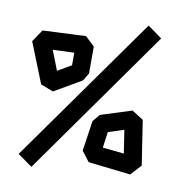

<svg xmlns="http://www.w3.org/2000/svg" viewBox="-80 -700 788 857"><g transform="rotate(10 314.0 -272.0)"><path d="M119 84 53 37 525 -628 590 -581ZM155 -264 98 -286 25 -469 62 -524 258 -533 300 -493V-371L279 -336ZM157 -358 219 -394V-451L122 -447ZM559 41 367 19 332 -27 352 -164 379 -197 520 -242 572 -209 603 -7ZM515 -46 499 -151 428 -128 418 -56Z"/></g></svg>

Font: ZCOOL KuaiLe
Style: Regular
Weight: 400
Designer: Lui Bingke
Foundry: ZCOOL
Version: Version 3.51;August 12, 2021;FontCreator 13.0.0.2613 64-bit